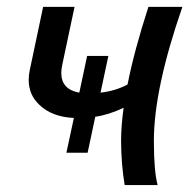

<svg xmlns="http://www.w3.org/2000/svg" viewBox="-20 -532 559 552"><path d="M346.7 -289.1Q366.2 -387.7 406.7 -512.2H504.4Q422.4 -276.4 422.4 -127.4Q422.4 -40.5 433.1 0H338.4Q328.6 -58.1 328.1 -126Q328.1 -169.4 335.4 -222.2Q293.5 -202.1 253.9 -196.3L231.9 -92.8H170.9L192.4 -192.9Q128.9 -195.8 92.8 -231Q62.5 -259.8 62.5 -302.2Q62.5 -316.4 65.9 -332L104 -512.2H194.3L159.2 -346.7Q156.2 -333.5 156.2 -322.3Q156.2 -274.9 208 -265.6L230.5 -371.1H291.5L269 -265.6Q312 -270.5 346.7 -289.1Z"/></svg>

Font: Cadman
Style: Italic
Weight: 400
Italic angle: -12°
Designer: Paul James MIller
Foundry: High-Logic / Made with FontCreator
Version: Version 2.114;March 28, 2021;FontCreator 13.0.0.2683 64-bit